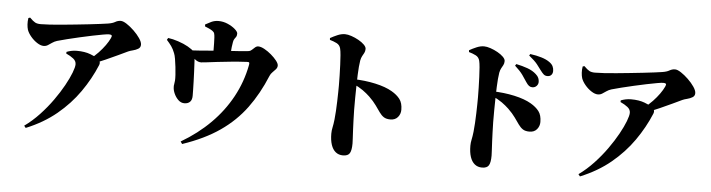

<svg xmlns="http://www.w3.org/2000/svg" viewBox="-51 -1058 5073 1370"><g transform="rotate(5 2485.0 -372.5)"><path d="M574 -471Q607 -496 633.5 -524Q660 -552 680 -580Q700 -608 711 -632Q719 -648 714 -653Q709 -658 695 -658Q684 -658 652 -652.5Q620 -647 577 -638Q534 -629 487.5 -618.5Q441 -608 399.5 -597.5Q358 -587 330 -579Q311 -573 296 -562.5Q281 -552 267.5 -543.5Q254 -535 237 -535Q216 -535 190.5 -551.5Q165 -568 144.5 -592.5Q124 -617 116 -640Q111 -656 109.5 -678.5Q108 -701 112 -724L124 -728Q148 -704 163 -696Q178 -688 203 -688Q230 -688 269.5 -690.5Q309 -693 356 -697.5Q403 -702 452 -707Q501 -712 545.5 -717Q590 -722 625.5 -726.5Q661 -731 680 -734Q713 -739 731.5 -750Q750 -761 771 -761Q788 -761 814 -744Q840 -727 866.5 -701.5Q893 -676 911 -649.5Q929 -623 929 -604Q929 -584 912 -574Q895 -564 874.5 -559Q854 -554 841 -548Q813 -535 773.5 -516Q734 -497 687 -476.5Q640 -456 589 -435ZM149 44Q206 3 256 -50.5Q306 -104 346.5 -161Q387 -218 416 -270.5Q445 -323 460.5 -363.5Q476 -404 476 -424Q476 -448 455 -464.5Q434 -481 403 -495L404 -507Q419 -513 437.5 -517Q456 -521 477 -521Q534 -521 574.5 -505.5Q615 -490 628 -480Q640 -471 645 -459.5Q650 -448 644 -433Q602 -332 536.5 -238.5Q471 -145 378.5 -68.5Q286 8 161 59Z M1271 59Q1390 -11 1479.5 -100.5Q1569 -190 1627.5 -297.5Q1686 -405 1709 -526Q1712 -540 1709 -544.5Q1706 -549 1694 -548Q1634 -545 1579.5 -539.5Q1525 -534 1480.5 -529Q1436 -524 1406.5 -520Q1377 -516 1367 -516Q1345 -516 1326 -531Q1307 -546 1269 -577L1270 -594Q1314 -596 1358 -599.5Q1402 -603 1440.5 -606.5Q1479 -610 1506 -611Q1538 -614 1574 -616Q1610 -618 1643 -620.5Q1676 -623 1700 -626Q1711 -628 1721 -637.5Q1731 -647 1741.5 -656Q1752 -665 1764 -665Q1783 -665 1808.5 -651Q1834 -637 1858 -616.5Q1882 -596 1898 -575.5Q1914 -555 1914 -541Q1914 -526 1903.5 -514Q1893 -502 1880.5 -490Q1868 -478 1862 -463Q1808 -332 1733 -230Q1658 -128 1549 -52.5Q1440 23 1283 76ZM1273 -215Q1249 -215 1230 -233Q1211 -251 1199.5 -276.5Q1188 -302 1188 -324Q1187 -332 1189.5 -344Q1192 -356 1193 -371Q1194 -385 1192.5 -411Q1191 -437 1187.5 -467.5Q1184 -498 1179.5 -524.5Q1175 -551 1169 -565Q1158 -594 1144 -613.5Q1130 -633 1110 -655L1118 -669Q1151 -665 1191.5 -651.5Q1232 -638 1262 -621Q1295 -602 1305.5 -589Q1316 -576 1318 -546Q1319 -530 1320.5 -502Q1322 -474 1323.5 -440.5Q1325 -407 1326 -374Q1327 -341 1327.5 -314.5Q1328 -288 1328 -273Q1328 -244 1313.5 -229.5Q1299 -215 1273 -215ZM1448 -561Q1448 -567 1448 -582.5Q1448 -598 1448 -618.5Q1448 -639 1447.5 -661Q1447 -683 1446 -701Q1445 -718 1442 -729Q1439 -740 1427 -748Q1415 -756 1401.5 -762Q1388 -768 1373 -774L1372 -788Q1391 -799 1414.5 -810Q1438 -821 1466 -821Q1500 -821 1532 -807Q1564 -793 1585 -774.5Q1606 -756 1606 -743Q1606 -728 1601 -720Q1596 -712 1590 -704.5Q1584 -697 1581 -681Q1578 -666 1575.5 -644.5Q1573 -623 1571.5 -601.5Q1570 -580 1570 -564Z M2433 57Q2402 57 2380.5 39.5Q2359 22 2348 -11Q2337 -44 2337 -91Q2337 -113 2342 -135.5Q2347 -158 2351 -193Q2354 -221 2356 -255.5Q2358 -290 2359 -325Q2360 -360 2360.5 -390Q2361 -420 2361 -439Q2361 -471 2360 -509.5Q2359 -548 2357.5 -585.5Q2356 -623 2353.5 -653.5Q2351 -684 2347 -700Q2341 -726 2318 -737.5Q2295 -749 2269 -756L2268 -769Q2291 -782 2319 -794Q2347 -806 2373 -806Q2393 -806 2419.5 -797Q2446 -788 2471 -774Q2496 -760 2512 -744Q2528 -728 2528 -714Q2528 -697 2521.5 -685Q2515 -673 2508 -660.5Q2501 -648 2497 -628Q2494 -608 2491.5 -582.5Q2489 -557 2488 -525Q2487 -493 2486 -455Q2485 -404 2484.5 -359Q2484 -314 2484.5 -274Q2485 -234 2486.5 -200Q2488 -166 2489 -137Q2491 -96 2492.5 -69.5Q2494 -43 2494 -34Q2494 15 2481.5 36Q2469 57 2433 57ZM2748 -228Q2718 -228 2700.5 -239.5Q2683 -251 2668.5 -271.5Q2654 -292 2634.5 -319.5Q2615 -347 2583 -378Q2561 -399 2533 -419Q2505 -439 2458 -461V-492Q2544 -490 2618.5 -473.5Q2693 -457 2739 -430Q2777 -408 2798.5 -380Q2820 -352 2820 -303Q2820 -273 2801 -250.5Q2782 -228 2748 -228Z M3736 -545Q3723 -545 3712.5 -553Q3702 -561 3691 -578Q3678 -599 3658 -627Q3638 -655 3601 -688L3609 -700Q3653 -691 3690.5 -677.5Q3728 -664 3753 -641Q3768 -628 3773.5 -614.5Q3779 -601 3779 -587Q3779 -570 3767 -557.5Q3755 -545 3736 -545ZM3429 57Q3398 57 3376.5 39.5Q3355 22 3344 -11Q3333 -44 3333 -91Q3333 -113 3338 -135.5Q3343 -158 3347 -193Q3350 -221 3352 -255.5Q3354 -290 3355 -325Q3356 -360 3356.5 -390Q3357 -420 3357 -439Q3357 -471 3356 -509.5Q3355 -548 3353.5 -585.5Q3352 -623 3349.5 -653.5Q3347 -684 3343 -700Q3337 -726 3314 -737.5Q3291 -749 3265 -756L3264 -769Q3287 -782 3315 -794Q3343 -806 3369 -806Q3389 -806 3415.5 -797Q3442 -788 3467 -774Q3492 -760 3508 -744Q3524 -728 3524 -714Q3524 -697 3517.5 -685Q3511 -673 3504 -660.5Q3497 -648 3493 -628Q3490 -608 3487.5 -582.5Q3485 -557 3484 -525Q3483 -493 3482 -455Q3481 -404 3480.5 -359Q3480 -314 3480.5 -274Q3481 -234 3482.5 -200Q3484 -166 3485 -137Q3487 -96 3488.5 -69.5Q3490 -43 3490 -34Q3490 15 3477.5 36Q3465 57 3429 57ZM3744 -228Q3714 -228 3696.5 -239.5Q3679 -251 3664.5 -271.5Q3650 -292 3630.5 -319.5Q3611 -347 3579 -378Q3557 -399 3529 -419Q3501 -439 3454 -461V-492Q3540 -490 3614.5 -473.5Q3689 -457 3735 -430Q3773 -408 3794.5 -380Q3816 -352 3816 -303Q3816 -273 3797 -250.5Q3778 -228 3744 -228ZM3837 -634Q3821 -634 3810.5 -643Q3800 -652 3786 -671Q3774 -688 3755.5 -711.5Q3737 -735 3695 -769L3702 -780Q3747 -774 3783 -763Q3819 -752 3841 -736Q3860 -723 3867.5 -707.5Q3875 -692 3875 -674Q3875 -656 3865 -645Q3855 -634 3837 -634Z M4544 -471Q4577 -496 4603.5 -524Q4630 -552 4650 -580Q4670 -608 4681 -632Q4689 -648 4684 -653Q4679 -658 4665 -658Q4654 -658 4622 -652.5Q4590 -647 4547 -638Q4504 -629 4457.5 -618.5Q4411 -608 4369.5 -597.5Q4328 -587 4300 -579Q4281 -573 4266 -562.5Q4251 -552 4237.5 -543.5Q4224 -535 4207 -535Q4186 -535 4160.5 -551.5Q4135 -568 4114.5 -592.5Q4094 -617 4086 -640Q4081 -656 4079.5 -678.5Q4078 -701 4082 -724L4094 -728Q4118 -704 4133 -696Q4148 -688 4173 -688Q4200 -688 4239.5 -690.5Q4279 -693 4326 -697.5Q4373 -702 4422 -707Q4471 -712 4515.5 -717Q4560 -722 4595.5 -726.5Q4631 -731 4650 -734Q4683 -739 4701.5 -750Q4720 -761 4741 -761Q4758 -761 4784 -744Q4810 -727 4836.5 -701.5Q4863 -676 4881 -649.5Q4899 -623 4899 -604Q4899 -584 4882 -574Q4865 -564 4844.5 -559Q4824 -554 4811 -548Q4783 -535 4743.5 -516Q4704 -497 4657 -476.5Q4610 -456 4559 -435ZM4119 44Q4176 3 4226 -50.5Q4276 -104 4316.5 -161Q4357 -218 4386 -270.5Q4415 -323 4430.5 -363.5Q4446 -404 4446 -424Q4446 -448 4425 -464.5Q4404 -481 4373 -495L4374 -507Q4389 -513 4407.5 -517Q4426 -521 4447 -521Q4504 -521 4544.5 -505.5Q4585 -490 4598 -480Q4610 -471 4615 -459.5Q4620 -448 4614 -433Q4572 -332 4506.5 -238.5Q4441 -145 4348.5 -68.5Q4256 8 4131 59Z"/></g></svg>

Font: Noto Serif SC ExtraLight Black
Style: Regular
Weight: 900
Version: Version 2.002-H1;hotconv 1.1.0;makeotfexe 2.6.0